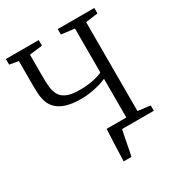

<svg xmlns="http://www.w3.org/2000/svg" viewBox="-212 -882 1117 1201"><g transform="rotate(-30 347.0 -281.5)"><path d="M328.5 180Q330 142 331 104Q332 66 334 27.2Q336 -11.5 338 -49.5H480V-329Q441.5 -311.5 391 -301.2Q340.5 -291 297 -291Q231 -291 188.8 -304.5Q146.5 -318 122.8 -340.8Q99 -363.5 89 -391.8Q79 -420 76.8 -450.2Q74.5 -480.5 74.5 -508V-691L10.5 -702.5V-743H247.5V-702.5L154.5 -691V-535Q154.5 -495.5 157.5 -461Q160.5 -426.5 174.8 -400Q189 -373.5 222.2 -358.8Q255.5 -344 315.5 -344Q354 -344 385.5 -348.5Q417 -353 441 -360Q465 -367 480 -374.5V-692L385 -703.5V-743H649V-703.5L560.5 -692V-49.5L650 -38.5V0H421Q416.5 20 411.2 46Q406 72 401 98.2Q396 124.5 391.8 146.5Q387.5 168.5 384.5 180Z"/></g></svg>

Font: Merriweather 36pt Light
Style: Regular
Weight: 300
Designer: Eben Sorkin
Foundry: Eben Sorkin
Version: Version 2.100